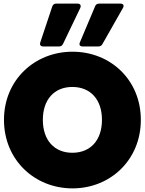

<svg xmlns="http://www.w3.org/2000/svg" viewBox="-20 -1034 801 1062"><path d="M381 8C590 8 759 -149 759 -371C759 -592 591 -748 381 -748C172 -748 2 -592 2 -371C2 -149 172 8 381 8ZM219 -777H306C317 -777 324 -781 329 -792L424 -990C430 -1004 424 -1014 409 -1014H291C280 -1014 273 -1009 269 -998L203 -800C198 -786 205 -777 219 -777ZM217 -371C217 -483 280 -553 380 -553C481 -553 544 -483 544 -371C544 -259 481 -189 380 -189C280 -189 217 -259 217 -371ZM437 -777H523C534 -777 542 -781 547 -791L660 -990C668 -1003 662 -1014 646 -1014H529C518 -1014 510 -1010 506 -999L422 -800C416 -786 422 -777 437 -777Z"/></svg>

Font: Malmofest Black-Rounded
Style: Regular
Weight: 800
Designer: Jonny Pinhorn (Poppins), Kolossal
Version: Version 1.004;Glyphs 3.1.2 (3151)